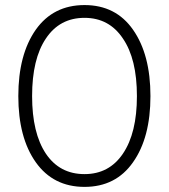

<svg xmlns="http://www.w3.org/2000/svg" viewBox="-20 -731 670 762"><path d="M315.4 10.7Q191.4 10.7 122.1 -86.9Q52.7 -184.6 52.7 -349.6Q52.7 -514.6 122.1 -613.3Q191.4 -710.9 315.4 -710.9Q439.5 -710.9 507.8 -613.3Q577.1 -514.6 577.1 -349.6Q577.1 -184.6 507.8 -86.9Q439.5 10.7 315.4 10.7ZM315.4 -40Q413.1 -40 467.8 -121.1Q523.4 -203.1 523.4 -349.6Q523.4 -497.1 467.8 -578.1Q413.1 -660.2 315.4 -660.2Q216.8 -660.2 162.1 -578.1Q107.4 -497.1 107.4 -349.6Q107.4 -203.1 162.1 -121.1Q216.8 -40 315.4 -40Z"/></svg>

Font: LeFont
Style: ExtraLight
Weight: 200
Designer: Leryon MEDIA
Version: Version 1.0